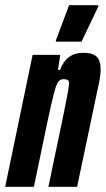

<svg xmlns="http://www.w3.org/2000/svg" viewBox="-37 -722 409 742"><path d="M89 -510H196L187 -452H195Q220 -518 284 -518Q321 -518 336.5 -503Q352 -488 352 -452Q352 -425 338 -366L261 0H150L210 -287Q228 -374 230 -399Q230 -409 225 -412.5Q220 -416 208 -416Q195 -416 187.5 -405Q180 -394 171.5 -361.5Q163 -329 146 -250L94 0H-17ZM179 -561V-566L230 -702H343V-697L278 -561Z"/></svg>

Font: Saira Ultra Condensed ExtraBold
Style: Italic
Weight: 800
Width: 1
Italic angle: -12°
Designer: Hector Gatti with collaboration of the Omnibus-Type team
Foundry: Omnibus-Type
Version: Version 1.001; ttfautohint (v1.8)